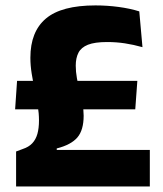

<svg xmlns="http://www.w3.org/2000/svg" viewBox="-20 -672 587 692"><path d="M34.5 -278 41.5 -380.5H475L467.5 -278ZM184.5 -131.5H520V0H38V-126L62 -135Q83.5 -142 96.2 -155.5Q109 -169 114.8 -189.5Q120.5 -210 120.5 -238Q120.5 -263.5 116 -291.2Q111.5 -319 105.2 -348.2Q99 -377.5 94.2 -406.8Q89.5 -436 89.5 -464Q89.5 -558 145.5 -605.2Q201.5 -652.5 324 -652.5Q366 -652.5 407.2 -647Q448.5 -641.5 482 -631L493.5 -502Q461.5 -511 430.2 -515.8Q399 -520.5 366 -520.5Q321.5 -520.5 297 -510.8Q272.5 -501 262.8 -482Q253 -463 253 -435.5Q253 -413.5 257.2 -390.2Q261.5 -367 267.2 -343.8Q273 -320.5 277.2 -298.2Q281.5 -276 281.5 -255Q281.5 -203 258.8 -176.5Q236 -150 184.5 -137Z"/></svg>

Font: Anek Telugu
Style: Bold
Weight: 700
Designer: Omkar Bhoir (Telugu), Yesha Goshar (Latin)
Foundry: Ek Type
Version: Version 1.003